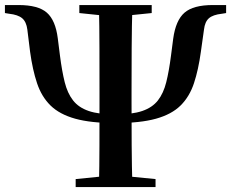

<svg xmlns="http://www.w3.org/2000/svg" viewBox="-26 -761 940 781"><path d="M444.3 -260.4Q343.9 -260.4 280.1 -278.1Q216.3 -295.9 179.6 -331.8Q143 -367.7 124.7 -422.5Q106.4 -477.2 96.4 -550.5L85.2 -640.8Q81.2 -672.3 64.3 -686.7Q47.4 -701.1 11 -705.1L-6 -707.9V-740.5H49.2Q129.3 -740.5 164.6 -709.5Q199.8 -678.5 209 -605.4L218 -534.2Q226 -471.8 237.2 -426.8Q248.4 -381.8 271.2 -352.6Q293.9 -323.5 335 -309.5Q376.1 -295.5 444.3 -295.5Q511.4 -295.5 552.5 -309.5Q593.6 -323.5 616.4 -352.6Q639.1 -381.8 650.3 -426.8Q661.5 -471.8 669.5 -534.2L678.5 -603.4Q688.7 -678.5 724.6 -709.5Q760.5 -740.5 839.7 -740.5H893.8V-707.9L876.5 -705.1Q840.1 -701.1 823.7 -686.7Q807.4 -672.3 803.8 -640.8L791.1 -550.5Q781.1 -477.2 763 -422.5Q744.8 -367.7 708.5 -331.8Q672.2 -295.9 608.4 -278.1Q544.6 -260.4 444.3 -260.4ZM376.4 0Q378.4 -85.2 378.5 -168.5Q378.7 -251.8 378.7 -339.7V-387.2Q378.7 -473.9 378.5 -564Q378.4 -654.1 376.4 -740.5H512.6Q510.1 -655.6 509.6 -565.2Q509.1 -474.9 509.1 -387.2V-340.4Q509.1 -253.8 509.6 -170.2Q510.1 -86.6 512.6 0ZM281.8 0V-32.6L429.1 -47.3H456.6L606.7 -32.6V0ZM296.7 -707.9V-740.5H591.1V-707.9L456.6 -694.2H429.1Z"/></svg>

Font: Noto Serif JP
Style: Regular
Weight: 200
Designer: Ryoko NISHIZUKA 西塚涼子 (kana & ideographs); Frank Grießhammer (Latin, Greek & Cyrillic); Wenlong ZHANG 张文龙 (bopomofo); San
Foundry: Adobe
Version: Version 2.001;hotconv 1.1.0;makeotfexe 2.6.0